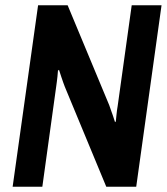

<svg xmlns="http://www.w3.org/2000/svg" viewBox="-20 -706 632 726"><path d="M381.8 0 225.1 -377.9Q222.7 -383.3 219.2 -393.8Q215.8 -404.3 211.9 -415Q207.5 -427.7 203.1 -441.9L199.2 -439Q198.2 -427.7 197.3 -417Q196.3 -407.7 195.1 -398.2Q193.8 -388.7 192.9 -381.8L140.1 0H27.8L124 -686H235.8L393.1 -308.1Q395.5 -301.3 399.2 -290.5Q402.8 -279.8 406.7 -269.5Q410.6 -257.3 415 -244.1L418 -247.1Q418.9 -260.3 420.4 -271.5Q421.4 -281.2 422.6 -290.5Q423.8 -299.8 424.8 -304.2L478 -686H590.8L495.1 0Z"/></svg>

Font: Archivo Narrow
Style: Bold Italic
Weight: 700
Italic angle: -8°
Designer: Hector Gatti
Foundry: Hector Gatti
Version: 1.002; ttfautohint (v0.8)